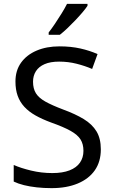

<svg xmlns="http://www.w3.org/2000/svg" viewBox="-20 -964 589 994"><path d="M502 -191Q502 -127 471 -82.5Q440 -38 382.5 -14Q325 10 247 10Q207 10 170.5 6Q134 2 104 -5.5Q74 -13 51 -24V-110Q87 -94 140.5 -81Q194 -68 251 -68Q304 -68 340 -82Q376 -96 394 -122Q412 -148 412 -183Q412 -218 397 -242Q382 -266 345.5 -286.5Q309 -307 244 -330Q198 -347 163.5 -366.5Q129 -386 106 -411Q83 -436 71.5 -468Q60 -500 60 -542Q60 -599 89 -639.5Q118 -680 169.5 -702Q221 -724 288 -724Q347 -724 396 -713Q445 -702 485 -684L457 -607Q420 -623 376.5 -634Q333 -645 286 -645Q241 -645 211 -632Q181 -619 166 -595.5Q151 -572 151 -541Q151 -505 166 -481Q181 -457 215 -438Q249 -419 307 -397Q370 -374 413.5 -347.5Q457 -321 479.5 -284Q502 -247 502 -191ZM433 -934Q424 -920 407 -900Q390 -880 369.5 -858.5Q349 -837 328.5 -817.5Q308 -798 290 -784H232V-796Q247 -815 264.5 -841Q282 -867 299 -894.5Q316 -922 327 -944H433Z"/></svg>

Font: Noto Sans Gurmukhi
Style: Regular
Weight: 400
Designer: Jelle Bosma - Monotype Design Team
Foundry: Monotype Imaging Inc.
Version: Version 2.003